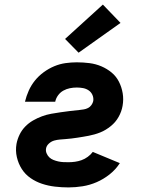

<svg xmlns="http://www.w3.org/2000/svg" viewBox="-20 -810 640 838"><path d="M279 8Q249 8 219.5 4.5Q190 1 163 -8Q136 -17 113 -33Q90 -49 75 -72.5Q60 -96 53.5 -124.5Q47 -153 52 -182Q56 -203 65.5 -222.5Q75 -242 90 -257.5Q105 -273 124 -284Q143 -295 163.5 -302.5Q184 -310 204 -313.5Q224 -317 244.5 -320Q265 -323 285.5 -325.5Q306 -328 327 -330Q336 -331 345.5 -332.5Q355 -334 364 -338.5Q373 -343 379 -351.5Q385 -360 387 -369Q389 -383 383.5 -395.5Q378 -408 367 -415.5Q356 -423 342.5 -425.5Q329 -428 315 -428Q300 -428 285 -425Q270 -422 256.5 -414.5Q243 -407 233.5 -394Q224 -381 221 -366H89Q95 -391 105.5 -414.5Q116 -438 132.5 -458.5Q149 -479 171 -495Q193 -511 217 -521Q241 -531 266 -534.5Q291 -538 315 -538Q343 -538 370.5 -534.5Q398 -531 422.5 -520.5Q447 -510 467 -493.5Q487 -477 499 -453.5Q511 -430 515.5 -403Q520 -376 515 -348Q513 -336 508.5 -323.5Q504 -311 497.5 -299.5Q491 -288 482.5 -278Q474 -268 463.5 -259.5Q453 -251 441.5 -244Q430 -237 417.5 -232Q405 -227 392.5 -223.5Q380 -220 367.5 -217.5Q355 -215 342.5 -213Q330 -211 317.5 -209Q305 -207 292 -205.5Q279 -204 266.5 -203Q254 -202 241.5 -201Q229 -200 216.5 -196.5Q204 -193 193.5 -183.5Q183 -174 181 -162Q179 -151 183.5 -140.5Q188 -130 195.5 -123Q203 -116 213 -112Q223 -108 234 -105.5Q245 -103 256 -102.5Q267 -102 279 -102Q293 -102 307.5 -104Q322 -106 336 -111Q350 -116 363 -125.5Q376 -135 385 -147L503 -98Q485 -70 458.5 -49Q432 -28 402 -15Q372 -2 340.5 3Q309 8 279 8ZM323 -580 264 -640 429 -790 506 -710Z"/></svg>

Font: Iosevka Curly XBdEx
Style: Italic
Weight: 800
Width: 7
Italic angle: -9°
Monospace: yes
Designer: Belleve Invis
Foundry: Belleve Invis
Version: Version 11.1.0; ttfautohint (v1.8.3)